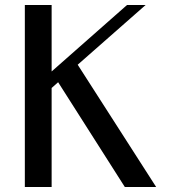

<svg xmlns="http://www.w3.org/2000/svg" viewBox="-20 -746 680 766"><path d="M186 -460.9 486.8 -726.1H561L290 -487.8L603 0H478L211.9 -418L186 -395V0H79.1V-726.1H186Z"/></svg>

Font: Federov2
Style: Regular
Weight: 400
Designer: Olexa M. Volochay | Cyreal.org
Foundry: Olexa M. Volochay | Cyreal.org
Version: Version 1.000